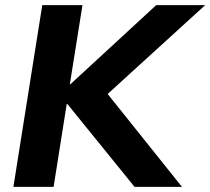

<svg xmlns="http://www.w3.org/2000/svg" viewBox="-20 -725 816 745"><path d="M32 0 144 -705H300L251 -398H253L586 -705H776L371 -336L366 -400L686 0H502L241 -322H239L188 0Z"/></svg>

Font: Mulish ExtraLight ExtraBold
Style: Italic
Weight: 800
Italic angle: -9°
Version: Version 3.603